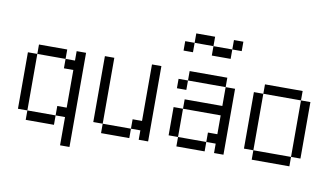

<svg xmlns="http://www.w3.org/2000/svg" viewBox="-84 -940 2168 1255"><g transform="rotate(10 1000.0 -312.5)"><path d="M375 -62.5V125H437.5Q437.5 125 437.5 -500H375V-437.5H312.5V-375H375Q375 -375 375 -125H312.5V-62.5H125V0H312.5V-62.5ZM125 -62.5Q125 -62.5 125 -437.5H62.5Q62.5 -437.5 62.5 -62.5ZM125 -437.5H312.5V-500H125Z M625 -62.5V0H812.5V-62.5ZM625 -62.5V-500H562.5V-62.5ZM875 -62.5V0H937.5Q937.5 0 937.5 -500H875Q875 -500 875 -125H812.5V-62.5Z M1437.5 -687.5V-750H1375V-687.5H1250V-625H1375V-687.5ZM1125 -62.5V0H1312.5V-62.5ZM1125 -62.5V-250H1062.5V-62.5ZM1375 -62.5V0H1437.5V-437.5H1375Q1375 -437.5 1375 -312.5H1125V-250H1375Q1375 -250 1375 -125H1312.5V-62.5ZM1125 -437.5H1062.5V-375H1125ZM1125 -437.5H1375V-500H1125ZM1125 -687.5H1062.5V-625H1125ZM1125 -687.5H1250V-750H1125Z M1625 -62.5V0H1875V-62.5ZM1625 -62.5Q1625 -62.5 1625 -437.5H1562.5Q1562.5 -437.5 1562.5 -62.5ZM1875 -62.5H1937.5Q1937.5 -62.5 1937.5 -437.5H1875Q1875 -437.5 1875 -62.5ZM1625 -437.5H1875V-500H1625Z"/></g></svg>

Font: UnifontExMono
Style: Regular
Weight: 500
Version: Version 15.0.06